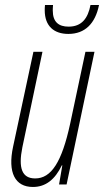

<svg xmlns="http://www.w3.org/2000/svg" viewBox="-20 -734 414 764"><path d="M252 -599C318 -599 359 -640 374 -714H340C330 -661 305 -628 253 -628C214 -628 190 -646 190 -692C190 -698 190 -702 191 -714H159C158 -704 158 -699 158 -693C158 -630 195 -599 252 -599ZM111 10C162 10 199 -20 226 -76H228L215 0H245L356 -528H320L259 -241C226 -89 184 -24 120 -24C68 -24 52 -64 69 -148L149 -528H113L32 -150C10 -47 40 10 111 10Z"/></svg>

Font: Noto Sans ExtraCondensed ExtraLight
Style: Italic
Weight: 200
Width: 2
Italic angle: -12°
Designer: Monotype Design Team
Foundry: Monotype Imaging Inc.
Version: Version 2.013